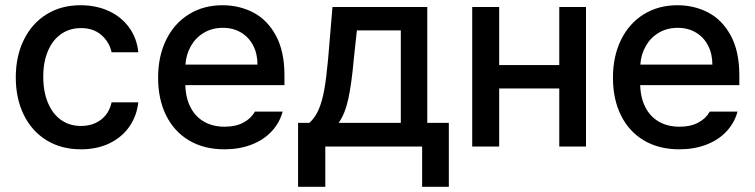

<svg xmlns="http://www.w3.org/2000/svg" viewBox="-20 -557 2871 730"><path d="M40 -262.7Q40 -343.3 70.6 -405.5Q101.1 -467.8 156.7 -502.4Q212.4 -537.1 286.1 -537.1Q346.2 -537.1 394 -514.9Q441.9 -492.7 471.2 -452.1Q500.5 -411.6 505.9 -358.4H404.3Q395.5 -397.9 365.2 -424.1Q335 -450.2 288.1 -450.2Q245.1 -450.2 212.6 -427.7Q180.2 -405.3 162.4 -363.5Q144.5 -321.8 144.5 -265.6Q144.5 -208 162.4 -165.8Q180.2 -123.5 212.4 -100.8Q244.6 -78.1 288.1 -78.1Q332.5 -78.1 363.8 -101.8Q395 -125.5 404.3 -168H505.9Q500 -116.2 471.9 -75.7Q443.8 -35.2 396.5 -12.2Q349.1 10.7 288.1 10.7Q212.4 10.7 156.2 -24.2Q100.1 -59.1 70.1 -121.1Q40 -183.1 40 -262.7Z M581.1 -261.7Q581.1 -342.8 611.6 -405.3Q642.1 -467.8 697.8 -502.4Q753.4 -537.1 826.2 -537.1Q890.1 -537.1 943.4 -509.3Q996.6 -481.4 1029.1 -421.6Q1061.5 -361.8 1061.5 -270.5V-233.4H684.6Q686 -184.1 704.8 -148.2Q723.6 -112.3 756.8 -93.8Q790 -75.2 834 -75.2Q876.5 -75.2 905.8 -91.1Q935.1 -106.9 949.2 -132.8H1054.7Q1043 -89.8 1012.7 -57.4Q982.4 -24.9 936.3 -7.1Q890.1 10.7 833 10.7Q755.9 10.7 699 -22.9Q642.1 -56.6 611.6 -118.2Q581.1 -179.7 581.1 -261.7ZM959 -311.5Q959 -352.1 942.6 -383.8Q926.3 -415.5 896.5 -433.3Q866.7 -451.2 827.1 -451.2Q786.6 -451.2 755.1 -432.4Q723.6 -413.6 705.6 -381.6Q687.5 -349.6 685.1 -311.5Z M1113.3 -89.8H1156.2Q1177.7 -108.9 1191.4 -140.1Q1205.1 -171.4 1213.1 -217Q1221.2 -262.7 1227.5 -333L1244.1 -530.3H1604.5V-89.8H1686.5V153.3H1585V0H1216.8V153.3H1113.3ZM1503.9 -89.8V-441.4H1336.9L1325.2 -333Q1316.9 -239.3 1304.4 -181.6Q1292 -124 1267.6 -89.8Z M1877.9 -309.6H2106.4V-530.3H2208V0H2106.4V-220.7H1877.9V0H1775.4V-530.3H1877.9Z M2310.5 -261.7Q2310.5 -342.8 2341.1 -405.3Q2371.6 -467.8 2427.2 -502.4Q2482.9 -537.1 2555.7 -537.1Q2619.6 -537.1 2672.9 -509.3Q2726.1 -481.4 2758.5 -421.6Q2791 -361.8 2791 -270.5V-233.4H2414.1Q2415.5 -184.1 2434.3 -148.2Q2453.1 -112.3 2486.3 -93.8Q2519.5 -75.2 2563.5 -75.2Q2606 -75.2 2635.3 -91.1Q2664.6 -106.9 2678.7 -132.8H2784.2Q2772.5 -89.8 2742.2 -57.4Q2711.9 -24.9 2665.8 -7.1Q2619.6 10.7 2562.5 10.7Q2485.4 10.7 2428.5 -22.9Q2371.6 -56.6 2341.1 -118.2Q2310.5 -179.7 2310.5 -261.7ZM2688.5 -311.5Q2688.5 -352.1 2672.1 -383.8Q2655.8 -415.5 2626 -433.3Q2596.2 -451.2 2556.6 -451.2Q2516.1 -451.2 2484.6 -432.4Q2453.1 -413.6 2435.1 -381.6Q2417 -349.6 2414.6 -311.5Z"/></svg>

Font: WEMIX Pretendard Medium
Style: Regular
Weight: 500
Designer: Base glyphs from Inter by Rasmus Andersson; Hangeul glyphs from Noto Sans CJK(Source Han Sans) by Jang Soo-young and Kan
Foundry: Kil Hyung-jin
Version: Version 1.000